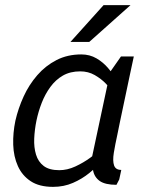

<svg xmlns="http://www.w3.org/2000/svg" viewBox="-20 -720 595 748"><path d="M433.7 0Q389.7 0 368.4 -15Q347.2 -30 342.5 -57Q337.8 -84 343.1 -119.5Q348.3 -155 357.3 -196L369.2 -250H448.3L437.3 -196Q428.5 -156 423.4 -124.6Q418.3 -93.2 424.4 -75.6Q430.5 -58 452.5 -58L444.5 -20.8ZM409.3 -440 486.3 -430 412.5 -80 329.3 -65ZM409.3 -440 451.3 -500H501.3L486.3 -430ZM389.7 -153.3 414.7 -145Q414.7 -145 404.6 -129.5Q394.5 -114 375.1 -91.2Q355.7 -68.5 327.8 -45.8Q299.8 -23 264.2 -7.5Q228.7 8 186.7 8L210.8 -57Q242.2 -57 273.5 -71.5Q304.8 -86 331.2 -105.2Q357.5 -124.3 373.6 -138.8Q389.7 -153.3 389.7 -153.3ZM430.3 -346.7Q430.3 -346.7 420.3 -361.2Q410.3 -375.7 392.3 -394.3Q374.3 -413 349.1 -427.5Q323.8 -442 292.5 -442L296.7 -508Q329.7 -508 356.1 -492.5Q382.5 -477 401.6 -454.2Q420.7 -431.5 433.3 -408.8Q446 -386 452.3 -370.5Q458.7 -355 458.7 -355ZM292.5 -442Q253.7 -442 225.2 -425.7Q196.7 -409.3 176.2 -381.2Q155.7 -353.2 142.5 -319.2Q129.3 -285.3 122 -250Q114.8 -214.7 113.3 -180.2Q111.8 -145.8 120.3 -117.8Q128.8 -89.7 150.4 -73.3Q172 -57 210.8 -57L186.7 8Q133 8 99.7 -14Q66.3 -36 49.7 -73Q33 -110 31.5 -156Q30 -202 40 -250Q51 -298 72 -344Q93 -390 125.2 -427Q157.3 -464 200.2 -486Q243 -508 296.7 -508ZM488.5 -700 327.8 -556.7H254.5L383.5 -700Z"/></svg>

Font: Epunda Sans Light
Style: Italic
Weight: 300
Italic angle: -12.0243°
Designer: Simon Atzbach
Foundry: typofactur
Version: Version 2.204